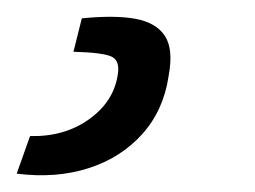

<svg xmlns="http://www.w3.org/2000/svg" viewBox="-51 21 305 230"><path d="M47 43Q86 39 111 43.5Q136 48 146.5 64Q157 80 151 112Q145 153 119.5 181.5Q94 210 55 222.5Q16 235 -31 229L-15 184Q26 185 55.5 164Q85 143 90 111Q93 94 83 89Q73 84 37 83Z"/></svg>

Font: Exo 2
Style: Italic
Weight: 400
Italic angle: -8°
Designer: Natanael Gama
Foundry: Natanael Gama
Version: Version 2.010